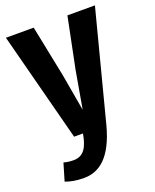

<svg xmlns="http://www.w3.org/2000/svg" viewBox="-147 -666 775 961"><g transform="rotate(-20 241.0 -185.5)"><path d="M331.5 -582 276.4 -310.5 241.7 -111.8 207 -310.1 151.9 -582H3.9L155.3 0H202.6C190.4 67.9 168.5 109.9 113.3 109.9C91.8 109.9 77.1 107.4 61 103L33.7 195.3C61 205.1 88.4 211.4 132.8 211.4C213.4 211.4 285.2 159.7 327.1 0L478 -582Z"/></g></svg>

Font: Decalotype SemiBold
Style: Regular
Weight: 600
Designer: Alfredo Marco Pradil
Foundry: Alfredo Marco Pradil
Version: Version 1.0